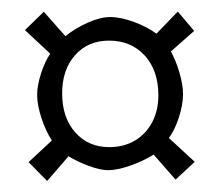

<svg xmlns="http://www.w3.org/2000/svg" viewBox="-20 -406 388 338"><path d="M45.4 -239.3Q45.4 -220.7 53.2 -197.5Q61 -174.3 71.3 -158.7L30.3 -120.6L63 -87.4L100.6 -130.9Q116.7 -121.1 136.7 -113.8Q156.7 -106.4 170.4 -106.4Q186.5 -106.4 209.5 -114.5Q232.4 -122.6 250.5 -133.8L289.1 -89.8L322.8 -121.1L277.3 -163.1Q287.6 -176.8 294.9 -199.2Q302.2 -221.7 302.2 -240.2Q302.2 -256.8 295.7 -278.8Q289.1 -300.8 280.8 -315.4L321.8 -351.6L293 -385.7L255.4 -346.7Q239.7 -358.4 216.3 -367.2Q192.9 -376 173.8 -376Q156.7 -376 134.3 -366Q111.8 -356 95.2 -342.3L57.1 -385.3L23.9 -353L68.4 -311.5Q59.1 -297.9 52.2 -276.6Q45.4 -255.4 45.4 -239.3ZM258.8 -238.3Q258.8 -211.4 247.8 -190.7Q236.8 -169.9 217.3 -158.4Q197.8 -147 172.4 -147Q135.3 -147 112.3 -173.1Q89.4 -199.2 89.4 -241.7Q89.4 -283.2 112.1 -308.8Q134.8 -334.5 171.9 -334.5Q210.9 -334.5 234.9 -308.1Q258.8 -281.7 258.8 -238.3Z"/></svg>

Font: Neuton Light
Style: Regular
Weight: 300
Designer: Brian M Zick
Foundry: Brian M Zick
Version: Version 1.560